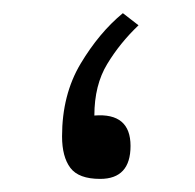

<svg xmlns="http://www.w3.org/2000/svg" viewBox="-20 -273 297 293"><path d="M191.4 -234.4Q163.1 -207.5 143.6 -175.3Q124 -143.1 124 -96.7Q179.2 -101.1 179.2 -50.3Q179.2 0 132.8 0Q100.1 0 87.4 -16.8Q74.7 -33.7 74.7 -64.9Q74.7 -128.4 103 -175.8Q131.3 -223.1 167.5 -252.9Z"/></svg>

Font: Vazirmatn RD UI FD ExtraLight
Style: Regular
Weight: 200
Designer: Saber Rastikerdar
Foundry: Saber Rastikerdar
Version: Version 33.003